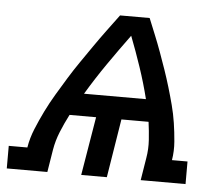

<svg xmlns="http://www.w3.org/2000/svg" viewBox="-86 -579 729 627"><g transform="rotate(5 279.0 -265.0)"><path d="M-42 0V-74H19Q24 -105 36.5 -135.5Q49 -166 63.5 -195.5Q78 -225 95 -253.5Q112 -282 129.5 -310.5Q147 -339 166 -366.5Q185 -394 204 -421.5Q223 -449 243 -476Q263 -503 283 -530H380Q391 -503 402 -476Q413 -449 423 -421.5Q433 -394 442.5 -366.5Q452 -339 460.5 -310.5Q469 -282 476.5 -253.5Q484 -225 488.5 -195.5Q493 -166 495.5 -135Q498 -104 493 -74H544V0H397L409 -74Q414 -103 412 -133Q410 -163 406 -192H317L286 0H202L234 -192H147Q132 -163 120 -133.5Q108 -104 103 -74L91 0ZM188 -265H391Q378 -317 361 -367.5Q344 -418 325 -467Q289 -418 254 -367.5Q219 -317 188 -265Z"/></g></svg>

Font: Iosevka Curly Slab ExObl
Style: Regular
Weight: 400
Width: 7
Italic angle: -9°
Monospace: yes
Designer: Belleve Invis
Foundry: Belleve Invis
Version: Version 11.1.0; ttfautohint (v1.8.3)